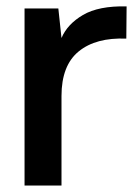

<svg xmlns="http://www.w3.org/2000/svg" viewBox="-20 -576 432 596"><path d="M373 -556.2 372.1 -456.1Q277.8 -460 224.4 -416.5Q170.9 -373 170.9 -277.8V0H56.2V-549.8H161.1L170.9 -458Q189 -501 237.5 -529.5Q286.1 -558.1 373 -556.2Z"/></svg>

Font: Oakes Grotesk
Style: Medium
Weight: 500
Designer: Samuel Oakes
Foundry: Samuel Oakes
Version: Version 1.0 | wf-rip DC20170320